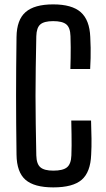

<svg xmlns="http://www.w3.org/2000/svg" viewBox="-20 -826 470 854"><path d="M217 7.5Q132.5 7.5 93.5 -26.2Q54.5 -60 53.5 -138Q52.5 -209.5 52 -273.8Q51.5 -338 51.5 -400Q51.5 -462 52 -526Q52.5 -590 53.5 -661.5Q54.5 -738 93.8 -772.2Q133 -806.5 216.5 -806.5Q300 -806.5 339.2 -771.8Q378.5 -737 381.5 -661.5Q383 -636.5 383.2 -613.5Q383.5 -590.5 383 -567.5Q382.5 -544.5 381 -519H293Q294 -545 294.2 -568.5Q294.5 -592 294.5 -615.8Q294.5 -639.5 293.5 -665Q292.5 -703 275 -717.5Q257.5 -732 216.5 -732Q176.5 -732 159.5 -717.5Q142.5 -703 141.5 -665Q140 -589.5 139 -525Q138 -460.5 138 -399.8Q138 -339 139 -274.8Q140 -210.5 141.5 -134.5Q142.5 -96.5 159.8 -81.8Q177 -67 217 -67Q260 -67 278 -81.8Q296 -96.5 297.5 -134.5Q298.5 -157.5 298.5 -179.2Q298.5 -201 298.2 -227.5Q298 -254 297 -290H385Q386.5 -245 387 -209Q387.5 -173 385.5 -138Q382.5 -60 343.2 -26.2Q304 7.5 217 7.5Z"/></svg>

Font: Big Shoulders Text Thin Medium
Style: Regular
Weight: 500
Version: Version 2.002